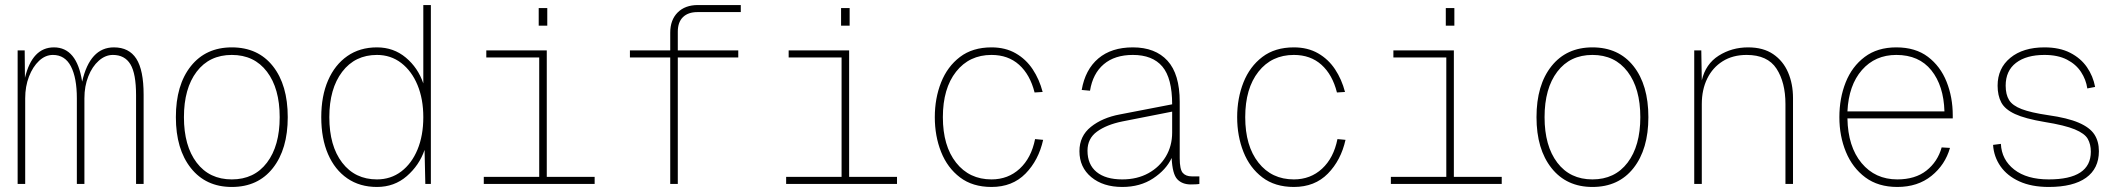

<svg xmlns="http://www.w3.org/2000/svg" viewBox="-20 -730 8440 762"><path d="M50 0V-530H78L79 -421Q108 -542 194 -542Q285 -542 306 -406Q337 -542 432 -542Q492 -542 521 -497Q550 -452 550 -354V0H520V-352Q520 -438 497.5 -475Q475 -512 428 -512Q398 -512 372 -489Q346 -466 330.5 -427Q315 -388 315 -340V0H285V-340Q285 -421 261.5 -466.5Q238 -512 190 -512Q160 -512 135 -488.5Q110 -465 95 -426Q80 -387 80 -340V0Z M900 12Q797 12 737.5 -63Q678 -138 678 -265Q678 -393 737.5 -467.5Q797 -542 900 -542Q1004 -542 1063 -467.5Q1122 -393 1122 -265Q1122 -138 1063 -63Q1004 12 900 12ZM900 -18Q989 -18 1039.5 -84.5Q1090 -151 1090 -265Q1090 -379 1039.5 -445.5Q989 -512 900 -512Q811 -512 760.5 -445.5Q710 -379 710 -265Q710 -151 760.5 -84.5Q811 -18 900 -18Z M1476 12Q1408 12 1358.5 -22Q1309 -56 1282 -118Q1255 -180 1255 -265Q1255 -349 1282 -411Q1309 -473 1358.5 -507.5Q1408 -542 1476 -542Q1542 -542 1590.5 -501.5Q1639 -461 1660 -399V-710H1690V0H1668L1665 -135Q1644 -74 1594.5 -31Q1545 12 1476 12ZM1476 -18Q1531 -18 1572.5 -49.5Q1614 -81 1637 -136.5Q1660 -192 1660 -265Q1660 -337 1637 -392.5Q1614 -448 1572.5 -480Q1531 -512 1476 -512Q1389 -512 1338 -445Q1287 -378 1287 -265Q1287 -151 1338 -84.5Q1389 -18 1476 -18Z M1900 0V-28H2120V-502H1910V-530H2150V-28H2340V0ZM2118 -628V-698H2152V-628Z M2640 0V-502H2480V-530H2640V-600Q2640 -651 2669.5 -680.5Q2699 -710 2750 -710H2920V-682H2748Q2711 -682 2690.5 -662Q2670 -642 2670 -604V-530H2910V-502H2670V0Z M3100 0V-28H3320V-502H3110V-530H3350V-28H3540V0ZM3318 -628V-698H3352V-628Z M3915 12Q3840 12 3790 -26Q3740 -64 3715 -127Q3690 -190 3690 -265Q3690 -340 3715 -403Q3740 -466 3790 -504Q3840 -542 3915 -542Q3970 -542 4011 -518.5Q4052 -495 4078.5 -455Q4105 -415 4118 -365L4086 -363Q4068 -434 4024.5 -473Q3981 -512 3915 -512Q3827 -512 3774.5 -445.5Q3722 -379 3722 -265Q3722 -151 3774.5 -84.5Q3827 -18 3915 -18Q3981 -18 4027 -60.5Q4073 -103 4088 -178L4120 -175Q4102 -94 4050 -41Q3998 12 3915 12Z M4434 12Q4358 12 4311 -27Q4264 -66 4264 -130Q4264 -190 4309.5 -226.5Q4355 -263 4425 -276L4632 -316Q4632 -420 4593 -466Q4554 -512 4476 -512Q4404 -512 4360.5 -475Q4317 -438 4306 -370L4273 -373Q4287 -454 4339 -498Q4391 -542 4476 -542Q4565 -542 4613.5 -489Q4662 -436 4662 -326V-102Q4662 -58 4674 -44Q4686 -30 4710 -30H4740V0Q4736 1 4725 1.5Q4714 2 4706 2Q4672 2 4652.5 -18.5Q4633 -39 4630 -103Q4608 -56 4556.5 -22Q4505 12 4434 12ZM4434 -18Q4493 -18 4537.5 -42.5Q4582 -67 4607 -109Q4632 -151 4632 -204V-287L4434 -248Q4371 -235 4333.5 -207.5Q4296 -180 4296 -132Q4296 -77 4332 -47.5Q4368 -18 4434 -18Z M5115 12Q5040 12 4990 -26Q4940 -64 4915 -127Q4890 -190 4890 -265Q4890 -340 4915 -403Q4940 -466 4990 -504Q5040 -542 5115 -542Q5170 -542 5211 -518.5Q5252 -495 5278.5 -455Q5305 -415 5318 -365L5286 -363Q5268 -434 5224.5 -473Q5181 -512 5115 -512Q5027 -512 4974.5 -445.5Q4922 -379 4922 -265Q4922 -151 4974.5 -84.5Q5027 -18 5115 -18Q5181 -18 5227 -60.5Q5273 -103 5288 -178L5320 -175Q5302 -94 5250 -41Q5198 12 5115 12Z M5500 0V-28H5720V-502H5510V-530H5750V-28H5940V0ZM5718 -628V-698H5752V-628Z M6300 12Q6197 12 6137.5 -63Q6078 -138 6078 -265Q6078 -393 6137.5 -467.5Q6197 -542 6300 -542Q6404 -542 6463 -467.5Q6522 -393 6522 -265Q6522 -138 6463 -63Q6404 12 6300 12ZM6300 -18Q6389 -18 6439.5 -84.5Q6490 -151 6490 -265Q6490 -379 6439.5 -445.5Q6389 -512 6300 -512Q6211 -512 6160.5 -445.5Q6110 -379 6110 -265Q6110 -151 6160.5 -84.5Q6211 -18 6300 -18Z M6704 0V-530H6732L6734 -411Q6749 -476 6801 -509Q6853 -542 6918 -542Q6978 -542 7017.5 -515Q7057 -488 7076.5 -442.5Q7096 -397 7096 -341V0H7066V-317Q7066 -403 7030.5 -457.5Q6995 -512 6912 -512Q6857 -512 6817 -487Q6777 -462 6755.5 -418Q6734 -374 6734 -317V0Z M7510 12Q7434 12 7383 -26Q7332 -64 7306 -127Q7280 -190 7280 -265Q7280 -340 7305 -403Q7330 -466 7380.5 -504Q7431 -542 7506 -542Q7582 -542 7631.5 -504.5Q7681 -467 7705.5 -405.5Q7730 -344 7730 -272V-260H7312Q7314 -148 7368 -83Q7422 -18 7510 -18Q7581 -18 7625.5 -53Q7670 -88 7686 -145L7719 -143Q7700 -76 7645.5 -32Q7591 12 7510 12ZM7312 -288H7697Q7694 -390 7645 -451Q7596 -512 7506 -512Q7422 -512 7369.5 -452Q7317 -392 7312 -288Z M8111 12Q8043 12 7994.5 -10Q7946 -32 7919.5 -70Q7893 -108 7890 -155L7921 -159Q7924 -96 7974 -57Q8024 -18 8111 -18Q8278 -18 8278 -128Q8278 -157 8266 -178.5Q8254 -200 8214.5 -216.5Q8175 -233 8094 -246Q8017 -259 7977 -277.5Q7937 -296 7922.5 -323.5Q7908 -351 7908 -390Q7908 -459 7958.5 -500.5Q8009 -542 8094 -542Q8154 -542 8196 -520.5Q8238 -499 8262.5 -463.5Q8287 -428 8295 -385L8264 -379Q8259 -414 8239 -444.5Q8219 -475 8183 -493.5Q8147 -512 8094 -512Q8022 -512 7981 -480.5Q7940 -449 7940 -390Q7940 -355 7953.5 -333Q7967 -311 8003.5 -297Q8040 -283 8108 -273Q8186 -262 8230 -243Q8274 -224 8292 -196.5Q8310 -169 8310 -130Q8310 -61 8259 -24.5Q8208 12 8111 12Z"/></svg>

Font: Geist Mono Thin
Style: Regular
Weight: 100
Monospace: yes
Designer: Basement.studio, Andrés Briganti, Mateo Zaragoza
Foundry: Basement.studio, Vercel, Andrés Briganti, Guido Ferreyra, Mateo Zaragoza
Version: Version 1.500; ttfautohint (v1.8.4.7-5d5b)